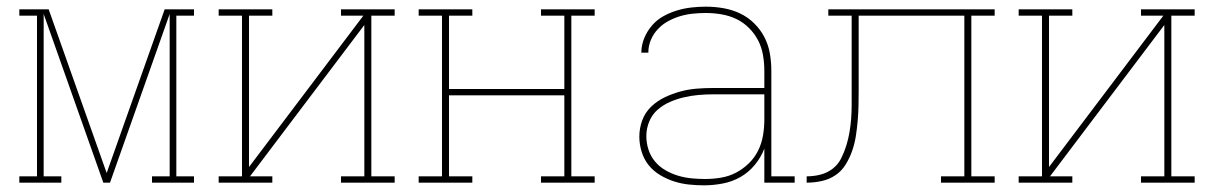

<svg xmlns="http://www.w3.org/2000/svg" viewBox="-20 -548 3640 576"><path d="M38 0V-19H91V-501H38V-520H126L300 -29L474 -520H562V-501H509V-19H562V0H436V-19H489V-506L310 0H290L111 -506V-19H164V0Z M797 0H636V-19H706V-501H636V-520H797V-501H727V-47L1070 -501H1003V-520H1164V-501H1094V-19H1164V0H1003V-19H1073V-473L730 -19H797Z M1397 0H1236V-19H1306V-501H1236V-520H1397V-501H1327V-281H1673V-501H1603V-520H1764V-501H1694V-19H1764V0H1603V-19H1673V-262H1327V-19H1397Z M2092 8Q2069 8 2046 5.5Q2023 3 2001.5 -4Q1980 -11 1960 -23Q1940 -35 1926 -52.5Q1912 -70 1905 -92.5Q1898 -115 1898 -138Q1898 -163 1906.5 -186.5Q1915 -210 1933 -227.5Q1951 -245 1974 -256Q1997 -267 2021 -273.5Q2045 -280 2069.5 -282Q2094 -284 2119 -284H2273V-336Q2273 -359 2269 -382.5Q2265 -406 2254.5 -426.5Q2244 -447 2227 -464Q2210 -481 2189 -491Q2168 -501 2144.5 -505Q2121 -509 2098 -509Q2078 -509 2058.5 -507Q2039 -505 2020.5 -499.5Q2002 -494 1984.5 -484.5Q1967 -475 1953.5 -460.5Q1940 -446 1932.5 -428Q1925 -410 1925 -390H1904Q1904 -412 1912.5 -433Q1921 -454 1935.5 -471Q1950 -488 1969.5 -499Q1989 -510 2010.5 -516.5Q2032 -523 2054 -525.5Q2076 -528 2098 -528Q2124 -528 2150 -523.5Q2176 -519 2199.5 -508Q2223 -497 2242 -478.5Q2261 -460 2273 -437Q2285 -414 2289.5 -388Q2294 -362 2294 -336V-19H2364V0H2273V-102Q2263 -76 2244.5 -53.5Q2226 -31 2201.5 -17Q2177 -3 2148.5 2.5Q2120 8 2092 8ZM2095 -11Q2119 -11 2143 -15Q2167 -19 2188 -30Q2209 -41 2226.5 -58Q2244 -75 2254.5 -96.5Q2265 -118 2269 -141.5Q2273 -165 2273 -189V-265H2119Q2097 -265 2075 -263Q2053 -261 2031.5 -256Q2010 -251 1989.5 -242Q1969 -233 1952.5 -218.5Q1936 -204 1927.5 -183Q1919 -162 1919 -140Q1919 -119 1925.5 -99Q1932 -79 1945 -63.5Q1958 -48 1976 -37.5Q1994 -27 2014 -21Q2034 -15 2054.5 -13Q2075 -11 2095 -11Z M2400 0V-19Q2421 -19 2441 -24Q2461 -29 2477.5 -41.5Q2494 -54 2503.5 -73Q2513 -92 2519 -111.5Q2525 -131 2528.5 -151.5Q2532 -172 2533.5 -192.5Q2535 -213 2535 -233.5Q2535 -254 2535 -275V-501H2465V-520H2964V-501H2894V-19H2964V0H2803V-19H2873V-501H2556V-276Q2556 -253 2555.5 -230.5Q2555 -208 2553 -185Q2551 -162 2547.5 -139.5Q2544 -117 2536.5 -95.5Q2529 -74 2517 -54.5Q2505 -35 2486.5 -22.5Q2468 -10 2445.5 -5Q2423 0 2400 0Z M3197 0H3036V-19H3106V-501H3036V-520H3197V-501H3127V-47L3470 -501H3403V-520H3564V-501H3494V-19H3564V0H3403V-19H3473V-473L3130 -19H3197Z"/></svg>

Font: Iosevka HT Thin Extended
Style: Regular
Weight: 100
Width: 7
Monospace: yes
Designer: Belleve Invis
Foundry: Belleve Invis
Version: Version 32.3.0; ttfautohint (v1.8.4)